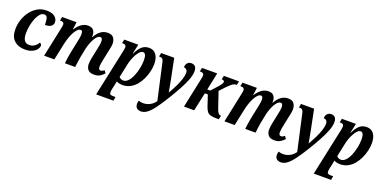

<svg xmlns="http://www.w3.org/2000/svg" viewBox="-17 -1362 4793 2420"><g transform="rotate(20 2379.5 -151.5)"><path d="M219 10Q130 10 75.5 -39.5Q21 -89 21 -190Q21 -255 41.5 -318Q62 -381 100.5 -432.5Q139 -484 192.5 -515Q246 -546 311 -546Q388 -546 424.5 -515.5Q461 -485 461 -441Q461 -410 435.5 -389Q410 -368 353 -368Q353 -425 344 -457.5Q335 -490 300 -490Q271 -490 246.5 -463Q222 -436 203.5 -391.5Q185 -347 174.5 -293.5Q164 -240 164 -187Q164 -62 252 -62Q290 -62 320.5 -82.5Q351 -103 370 -137Q395 -126 395 -102Q395 -79 375.5 -53Q356 -27 317 -8.5Q278 10 219 10Z M1149 10Q1087 10 1063.5 -21Q1040 -52 1040 -93Q1040 -131 1051 -185L1074 -294Q1080 -323 1086.5 -357.5Q1093 -392 1093 -415Q1093 -433 1086.5 -448Q1080 -463 1061 -463Q1042 -463 1023 -445Q1004 -427 987.5 -397Q971 -367 958 -332Q945 -297 937 -262L925 -203Q918 -174 912 -137.5Q906 -101 901 -65Q896 -29 893 0H755Q757 -28 762.5 -64.5Q768 -101 775 -139.5Q782 -178 789 -210L807 -294Q814 -325 820 -360Q826 -395 826 -415Q826 -431 821 -447Q816 -463 798 -463Q777 -463 756.5 -442.5Q736 -422 718 -388.5Q700 -355 686 -315Q672 -275 663 -235L613 0H476L560 -397Q568 -434 568 -450Q568 -485 525 -485H512L523 -536H716L703 -436H706Q741 -489 781 -517.5Q821 -546 870 -546Q921 -546 942.5 -517.5Q964 -489 964 -449Q964 -444 963.5 -438.5Q963 -433 962 -428H967Q1000 -487 1041 -516.5Q1082 -546 1135 -546Q1191 -546 1213.5 -513.5Q1236 -481 1236 -438Q1236 -416 1230 -382.5Q1224 -349 1216 -317L1192 -202Q1186 -175 1182.5 -151Q1179 -127 1179 -110Q1179 -67 1208 -67Q1230 -67 1256 -89L1280 -55Q1259 -30 1227 -10Q1195 10 1149 10Z M1259 234 1394 -399Q1397 -416 1399 -429Q1401 -442 1401 -450Q1401 -485 1358 -485H1345L1356 -536H1544L1517 -409H1522Q1549 -470 1588.5 -508Q1628 -546 1688 -546Q1752 -546 1784.5 -499Q1817 -452 1817 -376Q1817 -327 1804.5 -273.5Q1792 -220 1768.5 -169.5Q1745 -119 1710.5 -78.5Q1676 -38 1630.5 -14Q1585 10 1530 10Q1480 10 1448 -9Q1445 11 1439 37L1426 95Q1423 109 1421 123Q1419 137 1419 147Q1419 168 1431 175Q1443 182 1466 182H1500L1491 234ZM1519 -47Q1554 -47 1583 -78Q1612 -109 1633 -158.5Q1654 -208 1666 -265.5Q1678 -323 1678 -375Q1678 -469 1633 -469Q1613 -469 1593 -450Q1573 -431 1555 -399.5Q1537 -368 1522.5 -330Q1508 -292 1500 -253L1462 -74Q1472 -61 1487 -54Q1502 -47 1519 -47Z M1860 243Q1826 243 1805 224.5Q1784 206 1784 169Q1784 150 1791 125Q1822 136 1852 136Q1897 136 1939.5 115Q1982 94 2013 50L1906 -432Q1899 -463 1887.5 -474.5Q1876 -486 1851 -486H1841L1851 -536H2026L2079 -275Q2083 -253 2089 -221.5Q2095 -190 2101 -158Q2107 -126 2111 -100Q2146 -159 2173.5 -215.5Q2201 -272 2217 -321.5Q2233 -371 2233 -407Q2233 -435 2218.5 -450Q2204 -465 2182 -465Q2182 -503 2202.5 -524.5Q2223 -546 2253 -546Q2325 -546 2325 -462Q2325 -412 2299.5 -346Q2274 -280 2231.5 -203Q2189 -126 2138 -42Q2076 59 2029 122Q1982 185 1942 214Q1902 243 1860 243Z M2352 0 2436 -397Q2440 -414 2442 -427.5Q2444 -441 2444 -450Q2444 -485 2401 -485H2388L2399 -536H2603L2554 -303H2594L2679 -397Q2701 -423 2709.5 -438.5Q2718 -454 2718 -464Q2718 -485 2681 -485L2692 -536H2895L2884 -485Q2865 -485 2848 -478.5Q2831 -472 2810 -454Q2789 -436 2759 -405L2694 -335L2764 -129Q2778 -85 2793 -68Q2808 -51 2826 -51H2830L2819 0H2785Q2734 0 2704.5 -9.5Q2675 -19 2659 -42Q2643 -65 2629 -106L2582 -247H2542L2489 0Z M3568 10Q3506 10 3482.5 -21Q3459 -52 3459 -93Q3459 -131 3470 -185L3493 -294Q3499 -323 3505.5 -357.5Q3512 -392 3512 -415Q3512 -433 3505.5 -448Q3499 -463 3480 -463Q3461 -463 3442 -445Q3423 -427 3406.5 -397Q3390 -367 3377 -332Q3364 -297 3356 -262L3344 -203Q3337 -174 3331 -137.5Q3325 -101 3320 -65Q3315 -29 3312 0H3174Q3176 -28 3181.5 -64.5Q3187 -101 3194 -139.5Q3201 -178 3208 -210L3226 -294Q3233 -325 3239 -360Q3245 -395 3245 -415Q3245 -431 3240 -447Q3235 -463 3217 -463Q3196 -463 3175.5 -442.5Q3155 -422 3137 -388.5Q3119 -355 3105 -315Q3091 -275 3082 -235L3032 0H2895L2979 -397Q2987 -434 2987 -450Q2987 -485 2944 -485H2931L2942 -536H3135L3122 -436H3125Q3160 -489 3200 -517.5Q3240 -546 3289 -546Q3340 -546 3361.5 -517.5Q3383 -489 3383 -449Q3383 -444 3382.5 -438.5Q3382 -433 3381 -428H3386Q3419 -487 3460 -516.5Q3501 -546 3554 -546Q3610 -546 3632.5 -513.5Q3655 -481 3655 -438Q3655 -416 3649 -382.5Q3643 -349 3635 -317L3611 -202Q3605 -175 3601.5 -151Q3598 -127 3598 -110Q3598 -67 3627 -67Q3649 -67 3675 -89L3699 -55Q3678 -30 3646 -10Q3614 10 3568 10Z M3736 243Q3702 243 3681 224.5Q3660 206 3660 169Q3660 150 3667 125Q3698 136 3728 136Q3773 136 3815.5 115Q3858 94 3889 50L3782 -432Q3775 -463 3763.5 -474.5Q3752 -486 3727 -486H3717L3727 -536H3902L3955 -275Q3959 -253 3965 -221.5Q3971 -190 3977 -158Q3983 -126 3987 -100Q4022 -159 4049.5 -215.5Q4077 -272 4093 -321.5Q4109 -371 4109 -407Q4109 -435 4094.5 -450Q4080 -465 4058 -465Q4058 -503 4078.5 -524.5Q4099 -546 4129 -546Q4201 -546 4201 -462Q4201 -412 4175.5 -346Q4150 -280 4107.5 -203Q4065 -126 4014 -42Q3952 59 3905 122Q3858 185 3818 214Q3778 243 3736 243Z M4178 234 4313 -399Q4316 -416 4318 -429Q4320 -442 4320 -450Q4320 -485 4277 -485H4264L4275 -536H4463L4436 -409H4441Q4468 -470 4507.5 -508Q4547 -546 4607 -546Q4671 -546 4703.5 -499Q4736 -452 4736 -376Q4736 -327 4723.5 -273.5Q4711 -220 4687.5 -169.5Q4664 -119 4629.5 -78.5Q4595 -38 4549.5 -14Q4504 10 4449 10Q4399 10 4367 -9Q4364 11 4358 37L4345 95Q4342 109 4340 123Q4338 137 4338 147Q4338 168 4350 175Q4362 182 4385 182H4419L4410 234ZM4438 -47Q4473 -47 4502 -78Q4531 -109 4552 -158.5Q4573 -208 4585 -265.5Q4597 -323 4597 -375Q4597 -469 4552 -469Q4532 -469 4512 -450Q4492 -431 4474 -399.5Q4456 -368 4441.5 -330Q4427 -292 4419 -253L4381 -74Q4391 -61 4406 -54Q4421 -47 4438 -47Z"/></g></svg>

Font: Noto Serif Condensed
Style: Bold Italic
Weight: 700
Width: 3
Italic angle: -12°
Designer: Monotype Design Team
Foundry: Monotype Imaging Inc.
Version: Version 2.014